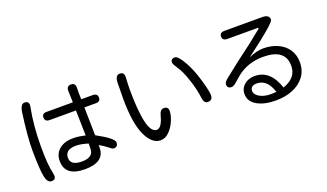

<svg xmlns="http://www.w3.org/2000/svg" viewBox="-75 -1277 3151 1848"><g transform="rotate(-20 1500.0 -353.0)"><path d="M341.8 -552.7Q341.8 -594.7 385.7 -594.7H658.2L654.3 -713.9Q654.3 -762.7 699.2 -762.7Q743.2 -762.7 743.2 -714.8L742.2 -665L744.1 -594.7H859.4Q910.2 -594.7 910.2 -552.7Q910.2 -510.7 865.2 -510.7H746.1V-493.2L751 -223.6Q920.9 -131.8 920.9 -88.9Q920.9 -43 877 -43Q863.3 -43 832 -69.3Q798.8 -96.7 751 -123V-96.7Q750 50.8 549.8 50.8Q345.7 50.8 345.7 -106.4Q345.7 -180.7 398.4 -225.1Q451.2 -269.5 543.9 -269.5Q593.8 -269.5 665 -252.9L659.2 -510.7H390.6Q341.8 -510.7 341.8 -552.7ZM261.7 -712.9 259.8 -695.3Q223.6 -514.6 223.6 -293Q223.6 -114.3 245.1 -24.4L250 8.8Q250 48.8 207 48.8Q181.6 48.8 165 20.5Q148.4 -8.8 141.1 -95.2Q133.8 -181.6 133.8 -294.9Q133.8 -437.5 166 -668.9Q177.7 -752 219.7 -752Q261.7 -752 261.7 -712.9ZM543.9 -192.4Q430.7 -192.4 430.7 -108.4Q430.7 -29.3 546.9 -29.3Q657.2 -29.3 664.1 -106.4L666 -169.9Q592.8 -192.4 543.9 -192.4Z M1505.9 -199.2Q1505.9 -157.2 1482.4 -100.6Q1459 -43.9 1418.5 -2.9Q1377.9 38.1 1329.1 38.1Q1240.2 38.1 1182.6 -86.9Q1125 -212.9 1125 -462.9L1127 -612.3Q1126 -700.2 1175.8 -700.2Q1219.7 -700.2 1219.7 -653.3L1216.8 -595.7L1214.8 -530.3Q1214.8 -302.7 1243.2 -184.6Q1270.5 -69.3 1328.1 -69.3Q1378.9 -69.3 1410.2 -191.4Q1423.8 -243.2 1460.9 -243.2Q1505.9 -243.2 1505.9 -199.2ZM1814.5 -569.3Q1847.7 -509.8 1874 -435.1Q1900.4 -360.4 1915.5 -296.9Q1930.7 -233.4 1930.7 -205.1Q1930.7 -153.3 1881.8 -153.3Q1841.8 -153.3 1835 -212.9Q1826.2 -295.9 1790.5 -403.8Q1754.9 -511.7 1719.7 -560.5Q1685.5 -611.3 1685.5 -627.9Q1685.5 -666 1727.5 -666Q1760.7 -666 1814.5 -569.3Z M2753.9 -207Q2753.9 -379.9 2527.3 -379.9Q2371.1 -379.9 2257.8 -290L2188.5 -230.5Q2164.1 -210 2144.5 -210Q2101.6 -210 2101.6 -252.9Q2101.6 -273.4 2135.7 -301.8L2280.3 -416L2448.2 -543L2552.7 -627Q2581.1 -646.5 2581.1 -653.3Q2581.1 -659.2 2573.2 -659.2H2265.6Q2214.8 -659.2 2214.8 -701.2Q2214.8 -742.2 2265.6 -742.2H2650.4Q2722.7 -742.2 2722.7 -691.4Q2722.7 -665 2558.6 -536.1L2406.2 -418.9Q2489.3 -456.1 2556.6 -456.1Q2637.7 -456.1 2703.1 -426.8Q2768.6 -397.5 2806.2 -341.8Q2843.8 -286.1 2843.8 -210Q2843.8 -126 2798.8 -65.9Q2753.9 -5.9 2676.8 25.9Q2599.6 57.6 2502.9 57.6Q2385.7 57.6 2311.5 15.1Q2237.3 -27.3 2237.3 -104.5Q2237.3 -141.6 2256.8 -170.9Q2276.4 -200.2 2310.5 -217.3Q2344.7 -234.4 2387.7 -234.4Q2546.9 -234.4 2612.3 -35.2Q2753.9 -83 2753.9 -207ZM2381.8 -160.2Q2316.4 -160.2 2316.4 -104.5Q2316.4 -83 2336.9 -62.5Q2357.4 -42 2393.6 -29.3Q2429.7 -16.6 2474.6 -16.6L2508.8 -17.6L2533.2 -19.5Q2490.2 -160.2 2381.8 -160.2Z"/></g></svg>

Font: FakePearl
Style: Regular
Weight: 400
Version: Version 1.2